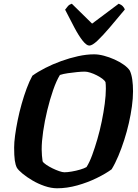

<svg xmlns="http://www.w3.org/2000/svg" viewBox="-20 -1012 744 1032"><path d="M287 0Q255 0 220 -12Q185 -24 154.5 -42Q124 -60 101.5 -78.5Q79 -97 71 -110Q63 -125 59.5 -150Q56 -175 56 -219Q56 -246 61 -283.5Q66 -321 75 -365.5Q84 -410 96.5 -454Q109 -498 123.5 -537Q138 -576 154 -605Q183 -626 223 -646.5Q263 -667 308.5 -683.5Q354 -700 399.5 -710Q445 -720 486 -720Q510 -720 538.5 -712.5Q567 -705 595 -692.5Q623 -680 645.5 -664Q668 -648 678 -632Q687 -612 691 -584Q695 -556 695 -521Q695 -484 689 -440Q683 -396 672.5 -350Q662 -304 647.5 -259Q633 -214 616 -173.5Q599 -133 580 -102Q549 -79 500 -55Q451 -31 395.5 -15.5Q340 0 287 0ZM326 -86Q342 -86 365.5 -90Q389 -94 411 -100.5Q433 -107 445 -114Q461 -139 475.5 -178.5Q490 -218 503.5 -264.5Q517 -311 527 -360Q537 -409 543 -454.5Q549 -500 549 -535Q549 -547 548.5 -556Q548 -565 547 -571Q543 -579 530.5 -588.5Q518 -598 500.5 -607Q483 -616 465.5 -621.5Q448 -627 436 -627Q418 -627 393.5 -624.5Q369 -622 344.5 -618.5Q320 -615 302 -609Q283 -578 265.5 -527.5Q248 -477 234 -419Q220 -361 212 -306Q204 -251 204 -209Q204 -192 205.5 -175.5Q207 -159 209 -145Q213 -137 228.5 -126.5Q244 -116 262.5 -107Q281 -98 298.5 -92Q316 -86 326 -86ZM460 -767Q445 -767 424 -793.5Q403 -820 379.5 -864.5Q356 -909 330 -960Q338 -971 345.5 -979.5Q353 -988 366 -992L475 -885L618 -992Q632 -987 640 -978.5Q648 -970 651 -961Q608 -909 570 -864.5Q532 -820 504 -793.5Q476 -767 460 -767Z"/></svg>

Font: Texturina Medium 12pt ExtraBold
Style: Italic
Weight: 800
Italic angle: -11°
Version: Version 1.002